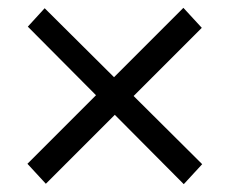

<svg xmlns="http://www.w3.org/2000/svg" viewBox="-20 -495 586 490"><path d="M94 -474 271 -298 448 -475 495 -424 321 -250 496 -76 449 -25 273 -202 97 -26 50 -77 225 -252 51 -427Z"/></svg>

Font: Fivo Sans
Style: Regular
Weight: 400
Designer: Alexander Slobzheninov
Foundry: Alexander Slobzheninov
Version: 1.0